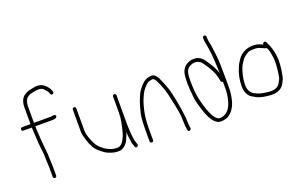

<svg xmlns="http://www.w3.org/2000/svg" viewBox="-91 -1132 2439 1558"><g transform="rotate(-20 1128.0 -353.0)"><path d="M175 8C182.9 8 190 0.9 190 -7V-80L187 -161C188.3 -190.4 176.5 -282.3 175 -308.5C174.2 -323.3 168 -408.1 168 -423.5V-441H311C334.8 -441 349 -445.2 353.5 -453.5C358.1 -461.8 356.1 -468.3 347.5 -473C339.6 -477.3 319.9 -471 311 -471H167V-613C167 -642.8 178.5 -677.3 192 -684C205.2 -695 219 -701.7 233.4 -704.2C257 -708.4 264.4 -713 285 -713C310.2 -715.8 328.9 -709.1 341 -693C354.2 -679.8 362.6 -668.4 366 -659L371 -647C377.3 -628.1 405.4 -638.9 399 -658L394 -670C386.3 -690.6 376 -699 364 -714C336.8 -741.2 302.1 -750.1 260 -740.5C252.7 -738.8 241.9 -736.7 227.8 -734C204.4 -729.5 189.8 -718.5 175 -710C149.7 -690.3 137 -658 137 -613V-471H65C57.1 -471 50 -463.9 50 -456C50 -448.1 57.1 -441 65 -441H138C138 -433.7 138.7 -417.3 140 -392L142.5 -349.5C143.5 -332.5 144.3 -318 145 -306C147.3 -264.4 159.1 -207 157 -161L160 -80V-7C160 0.9 167.1 8 175 8Z M858 -467C850.1 -467 843 -459.9 843 -452V-316C843 -253 830.2 -204.4 815.2 -147.7C809.4 -125.5 799 -102.6 784 -79C768.4 -56.7 749 -46.8 726 -49.5C717.3 -50.5 709.8 -51.3 703.5 -52C683.1 -54.1 640 -74.1 626.8 -85.8C616.9 -94.6 609 -101.3 603 -106C584.4 -120 567.6 -145.6 552.5 -183C537.5 -220.4 530 -249.4 530 -270V-464C530 -471.9 522.9 -479 515 -479C507.1 -479 500 -471.9 500 -464V-270C500 -255.3 505 -232 515 -200C531.1 -145.4 553.7 -106.4 583 -83C589.7 -77.7 601.2 -68.5 617.6 -55.5C633.9 -42.5 660.8 -31.3 698 -22C706 -21.3 715.5 -20.5 726.5 -19.5C757.5 -16.7 768.8 -25.1 790.5 -41.7C804.2 -52.2 816.1 -69.5 826.3 -93.7C836.5 -117.8 843.1 -135.3 846 -146C846 -140.1 847 -126.3 847 -120C847 -116 848.1 -107.6 850.2 -94.9C854 -72.7 853.9 -56.5 859 -38L869 -10C872.1 8.4 903.2 -1.4 897 -20L888 -48C886 -52.7 884.7 -58.2 884 -64.5C882.7 -76.6 877 -106.1 877 -120L873 -190V-452C873 -459.9 865.9 -467 858 -467Z M1012 6C1019.9 6 1027 -1.1 1027 -9V-115C1027 -179.2 1034.9 -238.9 1050.6 -294.1C1064.8 -343.9 1070.6 -352.8 1085.1 -385.9C1096.3 -411.5 1129.8 -451.7 1152 -465C1161.2 -470.5 1177.8 -470.9 1190 -475C1200.7 -475 1210.3 -466.3 1219 -449C1244.8 -397.4 1262.3 -349.3 1271.4 -304.7C1274.9 -287.2 1279.3 -267.7 1284.4 -246.2C1296.2 -196.5 1291.9 -206.7 1302.5 -153C1307.5 -127.6 1310 -95.6 1310 -57C1310 -32.3 1312.3 -10.7 1317 8C1317 28.3 1348.8 24.8 1345.8 2C1343.5 -15.8 1340 -40.7 1340 -64.2C1340 -78.9 1339.3 -90.1 1338 -97.7C1334.2 -119.4 1334.5 -135.4 1329.9 -160.2C1324.5 -189 1322.9 -212 1316.5 -239C1307.6 -276.4 1301.5 -321.1 1289 -355.5C1276.3 -390.5 1264.2 -424.4 1246 -463C1228.6 -494.3 1208.6 -508 1186 -504.4C1159.1 -500 1139.8 -495.7 1119.5 -477.4C1106.5 -465.8 1098 -457 1094 -451C1089.3 -446.3 1085.2 -441.3 1081.5 -436C1072.5 -422.9 1065.3 -415.1 1058 -398C1039.6 -361.1 1024.6 -318.1 1013 -269C1002.3 -237 997 -185.7 997 -115V-9C997 -1.1 1004.1 6 1012 6Z M1707 -664C1699.1 -664 1692 -656.9 1692 -649V-640C1692 -629.3 1694.3 -612.3 1699 -589C1710.3 -537.9 1717.5 -461.6 1720.5 -360C1720.8 -348.7 1721.3 -340 1722 -334C1720 -338.7 1716.2 -348.2 1710.7 -362.8C1697.6 -396.7 1677.5 -425.8 1658 -455C1633.4 -495 1603.7 -515 1569 -515C1539.1 -517.5 1511.8 -508.8 1487 -489C1451.9 -458.9 1446 -417.7 1446 -347.6C1446 -320.6 1449.2 -277.2 1455.5 -217.1C1458.6 -188.5 1471.7 -140.5 1495 -73C1515.4 -19.3 1540.1 15.4 1569 31C1589 41 1616.9 39.7 1652.5 27.1C1665.6 22.5 1680.4 10.9 1696.9 -7.6C1713.5 -26.1 1726.8 -51.9 1737 -85C1747 -128.3 1752 -163 1752 -189V-293C1752 -380.3 1749.7 -441.7 1745 -477C1740.3 -512.3 1737.2 -537.7 1735.5 -553C1732.7 -578.9 1722 -614.1 1722 -640V-649C1722 -656.9 1714.9 -664 1707 -664ZM1722 -260V-189C1722 -148.9 1706 -83.9 1699 -71C1684.7 -33.7 1652.8 9 1599.5 9C1561 9 1525.8 -54.7 1494 -182C1482 -230 1476 -287.1 1476 -353.2C1476 -407.7 1478.8 -444.9 1506.5 -466C1518.8 -475.4 1525 -476.4 1538 -482C1562.4 -489 1585 -485.2 1605.9 -470.8C1619.2 -461.5 1658.4 -401.2 1666 -386C1675 -368.1 1689.3 -342.3 1695.3 -316.2C1699.1 -299.4 1702 -287.7 1704 -281L1706 -271C1708 -263.7 1713.3 -260 1722 -260Z M2151 -394C2151.7 -392 2154.4 -385.6 2159.3 -374.8C2164.2 -364 2169 -340.8 2174 -305.1C2178.9 -269.5 2175.4 -215.6 2163.6 -143.5C2161.4 -129.8 2153.5 -112 2140 -90C2120.8 -59.8 2082.9 -48.9 2026.5 -57.5C1981.5 -64.3 1966.5 -65.5 1921 -90C1895 -108.2 1882 -135.8 1882 -172.6C1882 -234.3 1903 -312.9 1926.5 -346C1932.2 -354 1938 -363 1944 -373C1957.6 -391.2 1970 -397.1 1989.5 -411.5C1999.8 -419.2 2018.3 -423 2045 -423C2074.6 -423 2083.6 -422.2 2112.5 -408.5C2131.5 -399.5 2144.3 -394.7 2151 -394ZM2134 -431C2130 -433 2124.7 -435.3 2118 -438C2095 -447.2 2086.3 -453 2045 -453C1992.6 -453 1942.2 -424.3 1920 -390L1901 -361.5C1895 -352.5 1889 -340.3 1883 -325C1862.3 -276.8 1852 -225.4 1852 -171C1852 -135.8 1861.8 -106.8 1881.5 -84C1889 -75.4 1907.8 -63.3 1937.9 -47.8C1949.8 -41.7 1967.5 -36.4 1991 -32L2022.5 -27.5C2092.2 -17.5 2140 -33.4 2166 -75C2180.9 -101.1 2189.6 -121.6 2192.2 -136.5C2199.7 -180.6 2207 -213.5 2207 -275C2204.1 -325 2195.7 -366 2182 -398C2178.5 -406.2 2176.7 -413.8 2172 -420L2163 -440C2160 -449 2152.7 -451.4 2141 -447C2135.7 -445 2133.3 -439.7 2134 -431Z"/></g></svg>

Font: MewTooHand
Style: Regular
Weight: 400
Designer: Mew Too, Robert Jablonski
Version: Version 0.77